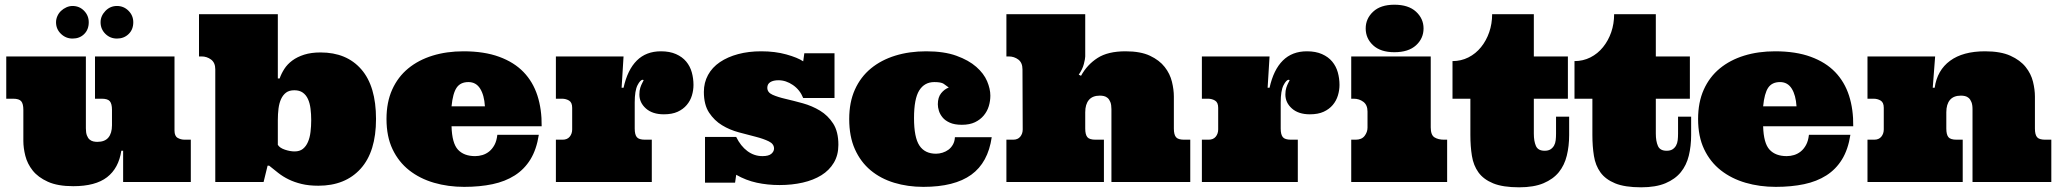

<svg xmlns="http://www.w3.org/2000/svg" viewBox="-20 -780 8823 823"><path d="M728 -220.2Q728 -196.8 741.5 -189Q754.9 -181.2 772 -181.2H797.9V0H507.8V-133.8H500Q488.8 -59.1 439 -20.5Q389.2 18.1 293.9 18.1Q227.1 18.1 185.1 -1Q143.1 -20 120.1 -49.1Q97.2 -78.1 88.6 -112.1Q80.1 -146 80.1 -175.8V-309.1Q80.1 -335 71 -345.9Q62 -356.9 36.1 -356.9H6.8V-538.1H348.1V-230Q348.1 -210.9 352.5 -199.5Q356.9 -188 364 -181.9Q371.1 -175.8 380.1 -173.8Q389.2 -171.9 397 -171.9Q429.2 -171.9 444.6 -190.4Q460 -209 460 -243.2V-309.1Q460 -335 450.9 -345.9Q441.9 -356.9 416 -356.9H387.2V-538.1H728ZM220.2 -684.6Q220.2 -697.8 225.8 -710.7Q231.4 -723.6 241.5 -733.2Q251.5 -742.7 264.4 -748.5Q277.3 -754.4 291 -754.4Q320.3 -754.4 340.3 -733.9Q360.4 -713.4 360.4 -684.6Q360.4 -653.3 340.8 -634Q321.3 -614.7 291 -614.7Q262.2 -614.7 241.2 -635Q220.2 -655.3 220.2 -684.6ZM411.1 -684.6Q411.1 -711.4 431.6 -732.9Q452.1 -754.4 481.4 -754.4Q510.3 -754.4 530.8 -733.9Q551.3 -713.4 551.3 -684.6Q551.3 -653.3 531.2 -634Q511.2 -614.7 481.4 -614.7Q452.1 -614.7 431.6 -635Q411.1 -655.3 411.1 -684.6Z M1170.9 -159.2Q1178.7 -146 1201.2 -138.4Q1223.6 -130.9 1242.7 -130.9Q1264.6 -130.9 1278.3 -141.8Q1292 -152.8 1300 -171.4Q1308.1 -189.9 1311 -214.4Q1314 -238.8 1314 -265.1Q1314 -291 1311 -314.5Q1308.1 -337.9 1300 -355.5Q1292 -373 1277.8 -383.1Q1263.7 -393.1 1241.7 -393.1Q1219.7 -393.1 1206.3 -383.1Q1192.9 -373 1184.8 -355.5Q1176.8 -337.9 1173.8 -314.5Q1170.9 -291 1170.9 -265.1ZM1354 -555.2Q1465.8 -555.2 1528.8 -482.7Q1591.8 -410.2 1591.8 -270Q1591.8 -129.9 1525.9 -56.9Q1460 16.1 1344.7 16.1Q1303.7 16.1 1272.7 8.5Q1241.7 1 1217.3 -11Q1192.9 -22.9 1172.9 -38.6Q1152.8 -54.2 1133.8 -69.8H1127L1109.9 0H902.8V-482.9Q902.8 -511.2 884.8 -524.7Q866.7 -538.1 843.8 -538.1H833V-719.2H1170.9V-533.2V-443.8H1178.7Q1186 -464.8 1199 -484.9Q1211.9 -504.9 1232.9 -520.5Q1253.9 -536.1 1283.9 -545.7Q1314 -555.2 1354 -555.2Z M1915.5 -238.8Q1917.5 -166 1943.1 -138.4Q1968.8 -110.8 2016.6 -110.8Q2032.7 -110.8 2048.1 -115.5Q2063.5 -120.1 2076.7 -130.6Q2089.8 -141.1 2099.4 -158.4Q2108.9 -175.8 2111.8 -202.1H2289.6Q2279.8 -139.2 2253.7 -96.7Q2227.5 -54.2 2186.5 -28.1Q2145.5 -2 2091.1 9.5Q2036.6 21 1969.7 21Q1900.9 21 1840.3 3.4Q1779.8 -14.2 1734.1 -50Q1688.5 -85.9 1662.6 -140.4Q1636.7 -194.8 1636.7 -270Q1636.7 -341.8 1661.1 -396Q1685.5 -450.2 1729.7 -486.6Q1773.9 -522.9 1834.2 -541.5Q1894.5 -560.1 1966.8 -560.1Q2055.7 -560.1 2119.6 -536.6Q2183.6 -513.2 2224.1 -471.2Q2264.6 -429.2 2283.7 -370.1Q2302.7 -311 2301.8 -238.8ZM1987.8 -428.2Q1953.6 -428.2 1937.3 -404.1Q1920.9 -379.9 1915.5 -324.2H2058.6Q2055.7 -372.1 2038.1 -400.1Q2020.5 -428.2 1987.8 -428.2Z M2652.8 -538.1 2644.5 -403.8H2652.8Q2669.9 -481 2709.7 -520.5Q2749.5 -560.1 2813 -560.1Q2850.6 -560.1 2877.7 -548.1Q2904.8 -536.1 2921.4 -516.1Q2938 -496.1 2945.3 -470Q2952.6 -443.8 2952.6 -416Q2952.6 -393.1 2945.8 -370.6Q2939 -348.1 2923.8 -330.1Q2908.7 -312 2884.8 -301Q2860.8 -290 2825.7 -290Q2776.9 -290 2748.8 -314.9Q2720.7 -339.8 2720.7 -375Q2720.7 -392.1 2724.6 -404.1Q2728.5 -416 2732.7 -423.6Q2736.8 -431.2 2738.3 -434.6Q2739.7 -438 2734.9 -438Q2724.6 -438 2712.6 -414.6Q2700.7 -391.1 2700.7 -340.8V-229Q2700.7 -203.1 2709.7 -192.1Q2718.8 -181.2 2744.6 -181.2H2773.9V0H2362.8V-181.2H2391.6Q2411.6 -181.2 2422.1 -194.1Q2432.6 -207 2432.6 -225.1V-317.9Q2432.6 -340.8 2419.2 -348.9Q2405.8 -356.9 2388.7 -356.9H2362.8V-538.1Z M3557.1 -359.9H3422.9Q3408.7 -395 3378.9 -415.5Q3349.1 -436 3316.9 -436Q3294.9 -436 3282 -428Q3269 -419.9 3269 -403.8Q3269 -383.8 3291.5 -373.8Q3314 -363.8 3347.9 -356Q3381.8 -348.1 3421.4 -337.2Q3460.9 -326.2 3494.9 -305.7Q3528.8 -285.2 3551.3 -250.5Q3573.7 -215.8 3573.7 -159.2Q3573.7 -115.2 3554.2 -82.5Q3534.7 -49.8 3500.7 -28.8Q3466.8 -7.8 3420.9 2.7Q3375 13.2 3321.8 13.2Q3270 13.2 3223.9 3.2Q3177.7 -6.8 3135.7 -30.8L3130.9 2.9H3002V-192.9H3135.7Q3154.8 -153.8 3183.8 -132.3Q3212.9 -110.8 3248 -110.8Q3274.9 -110.8 3286.4 -120.8Q3297.9 -130.9 3297.9 -143.1Q3297.9 -163.1 3275.4 -174.1Q3252.9 -185.1 3220 -193.6Q3187 -202.1 3147.5 -212.6Q3107.9 -223.1 3075 -243.2Q3042 -263.2 3019.5 -297.1Q2997.1 -331.1 2997.1 -386.2Q2997.1 -425.8 3014.9 -458.5Q3032.7 -491.2 3065.9 -513.7Q3099.1 -536.1 3144 -548.1Q3189 -560.1 3242.7 -560.1Q3302.7 -560.1 3350.8 -546.6Q3398.9 -533.2 3422.9 -517.1L3427.7 -551.8H3557.1Z M3984.9 -428.2Q3942.9 -428.2 3920.4 -392.6Q3897.9 -356.9 3897.9 -273.9Q3897.9 -190.9 3921.1 -156Q3944.3 -121.1 3992.2 -121.1Q4005.9 -121.1 4020 -125.5Q4034.2 -129.9 4045.7 -138.4Q4057.1 -147 4064.7 -160.4Q4072.3 -173.8 4073.2 -191.9H4231Q4215.3 -83 4143.3 -31Q4071.3 21 3938 21Q3871.1 21 3813 3.4Q3754.9 -14.2 3711.9 -50Q3668.9 -85.9 3644.5 -140.4Q3620.1 -194.8 3620.1 -270Q3620.1 -341.8 3644.5 -396Q3668.9 -450.2 3713.1 -486.6Q3757.3 -522.9 3817.6 -541.5Q3877.9 -560.1 3950.2 -560.1Q4026.9 -560.1 4079.6 -541Q4132.3 -522 4164.8 -493.4Q4197.3 -464.8 4211.2 -431.9Q4225.1 -398.9 4225.1 -370.1Q4225.1 -347.2 4218.5 -325.2Q4211.9 -303.2 4197 -285.2Q4182.1 -267.1 4159.2 -256.1Q4136.2 -245.1 4103 -245.1Q4071.3 -245.1 4051.3 -254.2Q4031.2 -263.2 4020.3 -276.6Q4009.3 -290 4004.6 -304.9Q4000 -319.8 4000 -333Q4000 -362.8 4014.2 -380.4Q4028.3 -397.9 4046.9 -404.8Q4036.1 -413.1 4025.1 -420.7Q4014.2 -428.2 3984.9 -428.2Z M4804.7 -560.1Q4869.1 -560.1 4909.4 -541Q4949.7 -522 4972.4 -492.9Q4995.1 -463.9 5003.4 -429.9Q5011.7 -396 5011.7 -366.2V-229Q5011.7 -203.1 5020.8 -192.1Q5029.8 -181.2 5055.7 -181.2H5082V0H4744.1V-312Q4744.1 -331.1 4739.5 -342.5Q4734.9 -354 4727.8 -360.1Q4720.7 -366.2 4711.9 -368.2Q4703.1 -370.1 4694.8 -370.1Q4663.1 -370.1 4647.5 -351.6Q4631.8 -333 4631.8 -298.8V-229Q4631.8 -203.1 4640.9 -192.1Q4649.9 -181.2 4675.8 -181.2H4711.9V0H4293.9V-181.2H4322.8Q4342.8 -181.2 4353.3 -194.1Q4363.8 -207 4363.8 -225.1L4362.8 -482.9Q4362.8 -511.2 4345 -524.7Q4327.1 -538.1 4303.7 -538.1H4293.9V-719.2H4631.8V-538.1Q4631.8 -528.8 4626 -505.9Q4620.1 -482.9 4604 -460L4613.8 -455.1Q4640.1 -502.9 4684.6 -531.5Q4729 -560.1 4804.7 -560.1Z M5421.9 -538.1 5413.6 -403.8H5421.9Q5439 -481 5478.8 -520.5Q5518.6 -560.1 5582 -560.1Q5619.6 -560.1 5646.7 -548.1Q5673.8 -536.1 5690.4 -516.1Q5707 -496.1 5714.4 -470Q5721.7 -443.8 5721.7 -416Q5721.7 -393.1 5714.8 -370.6Q5708 -348.1 5692.9 -330.1Q5677.7 -312 5653.8 -301Q5629.9 -290 5594.7 -290Q5545.9 -290 5517.8 -314.9Q5489.7 -339.8 5489.7 -375Q5489.7 -392.1 5493.7 -404.1Q5497.6 -416 5501.7 -423.6Q5505.9 -431.2 5507.3 -434.6Q5508.8 -438 5503.9 -438Q5493.7 -438 5481.7 -414.6Q5469.7 -391.1 5469.7 -340.8V-229Q5469.7 -203.1 5478.8 -192.1Q5487.8 -181.2 5513.7 -181.2H5543V0H5131.8V-181.2H5160.6Q5180.7 -181.2 5191.2 -194.1Q5201.7 -207 5201.7 -225.1V-317.9Q5201.7 -340.8 5188.2 -348.9Q5174.8 -356.9 5157.7 -356.9H5131.8V-538.1Z M6112.8 -538.1V-233.9Q6112.8 -201.2 6128.9 -191.2Q6145 -181.2 6169.9 -181.2H6183.1V0H5772V-181.2H5791Q5816.9 -181.2 5829.3 -197.5Q5841.8 -213.9 5841.8 -232.9V-301.8Q5841.8 -330.1 5824 -343.5Q5806.2 -356.9 5782.7 -356.9H5772V-538.1ZM5834 -658.2Q5834 -700.2 5866 -730Q5897.9 -759.8 5957 -759.8Q6017.1 -759.8 6049.6 -730Q6082 -700.2 6082 -658.2Q6082 -615.2 6049.6 -585.7Q6017.1 -556.2 5957 -556.2Q5897.9 -556.2 5866 -585.7Q5834 -615.2 5834 -658.2Z M6554.7 -719.2V-538.1H6700.7V-356.9H6554.7V-207Q6554.7 -174.8 6563.7 -154.3Q6572.8 -133.8 6601.1 -133.8Q6616.7 -133.8 6626.2 -139.9Q6635.7 -146 6641.4 -156Q6647 -166 6648.4 -179Q6649.9 -191.9 6649.9 -207V-279.8H6706.1V-201.2Q6706.1 -153.8 6696 -112.8Q6686 -71.8 6661.9 -42Q6637.7 -12.2 6596.2 5.4Q6554.7 22.9 6491.7 22.9Q6421.9 22.9 6380.4 5.9Q6338.9 -11.2 6317.4 -41Q6295.9 -70.8 6289.3 -111.8Q6282.7 -152.8 6282.7 -201.2V-356.9H6206.1V-518.1Q6242.7 -518.1 6274.2 -533.9Q6305.7 -549.8 6328.4 -577.9Q6351.1 -606 6363.5 -642.1Q6376 -678.2 6376 -719.2Z M7077.6 -719.2V-538.1H7223.6V-356.9H7077.6V-207Q7077.6 -174.8 7086.7 -154.3Q7095.7 -133.8 7124 -133.8Q7139.6 -133.8 7149.2 -139.9Q7158.7 -146 7164.3 -156Q7169.9 -166 7171.4 -179Q7172.9 -191.9 7172.9 -207V-279.8H7229V-201.2Q7229 -153.8 7219 -112.8Q7209 -71.8 7184.8 -42Q7160.6 -12.2 7119.1 5.4Q7077.6 22.9 7014.6 22.9Q6944.8 22.9 6903.3 5.9Q6861.8 -11.2 6840.3 -41Q6818.8 -70.8 6812.3 -111.8Q6805.7 -152.8 6805.7 -201.2V-356.9H6729V-518.1Q6765.6 -518.1 6797.1 -533.9Q6828.6 -549.8 6851.3 -577.9Q6874 -606 6886.5 -642.1Q6898.9 -678.2 6898.9 -719.2Z M7537.6 -238.8Q7539.6 -166 7565.2 -138.4Q7590.8 -110.8 7638.7 -110.8Q7654.8 -110.8 7670.2 -115.5Q7685.5 -120.1 7698.7 -130.6Q7711.9 -141.1 7721.4 -158.4Q7731 -175.8 7733.9 -202.1H7911.6Q7901.9 -139.2 7875.7 -96.7Q7849.6 -54.2 7808.6 -28.1Q7767.6 -2 7713.1 9.5Q7658.7 21 7591.8 21Q7522.9 21 7462.4 3.4Q7401.9 -14.2 7356.2 -50Q7310.5 -85.9 7284.7 -140.4Q7258.8 -194.8 7258.8 -270Q7258.8 -341.8 7283.2 -396Q7307.6 -450.2 7351.8 -486.6Q7396 -522.9 7456.3 -541.5Q7516.6 -560.1 7588.9 -560.1Q7677.7 -560.1 7741.7 -536.6Q7805.7 -513.2 7846.2 -471.2Q7886.7 -429.2 7905.8 -370.1Q7924.8 -311 7923.8 -238.8ZM7609.9 -428.2Q7575.7 -428.2 7559.3 -404.1Q7543 -379.9 7537.6 -324.2H7680.7Q7677.7 -372.1 7660.2 -400.1Q7642.6 -428.2 7609.9 -428.2Z M8435.1 -312Q8435.1 -331.1 8430.4 -342.5Q8425.8 -354 8418.7 -360.1Q8411.6 -366.2 8402.8 -368.2Q8394 -370.1 8385.7 -370.1Q8354 -370.1 8338.4 -351.6Q8322.8 -333 8322.8 -298.8V-229Q8322.8 -203.1 8331.8 -192.1Q8340.8 -181.2 8366.7 -181.2H8393.1V0H7984.9V-181.2H8013.7Q8033.7 -181.2 8044.2 -194.1Q8054.7 -207 8054.7 -225.1V-317.9Q8054.7 -340.8 8041.3 -348.9Q8027.8 -356.9 8010.7 -356.9H7984.9V-538.1H8274.9L8264.6 -403.8H8272.9Q8283.7 -479 8338.9 -519.5Q8394 -560.1 8488.8 -560.1Q8555.7 -560.1 8597.7 -541Q8639.6 -522 8662.8 -492.9Q8686 -463.9 8694.3 -429.9Q8702.6 -396 8702.6 -366.2V-229Q8702.6 -203.1 8711.7 -192.1Q8720.7 -181.2 8746.6 -181.2H8772.9V0H8435.1Z"/></svg>

Font: Ultra
Style: Regular
Weight: 400
Designer: Astigmatic (AOETI)
Foundry: Astigmatic (AOETI)
Version: Version 1.000